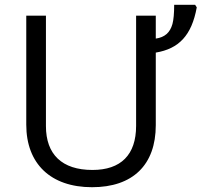

<svg xmlns="http://www.w3.org/2000/svg" viewBox="-20 -780 850 810"><path d="M554.2 -713.9H637.2V-617.2C674.8 -622.6 697.3 -642.1 707.5 -678.7C712.4 -696.8 714.8 -724.1 714.8 -759.8H803.2L810.1 -749C788.6 -630.4 734.4 -574.2 637.2 -558.1V-252C637.2 -84 540 9.8 368.2 9.8C193.8 9.8 90.8 -89.4 90.8 -253.9V-713.9H173.8V-248C173.8 -128.9 241.2 -63 370.1 -63C489.7 -63 554.2 -126.5 554.2 -249Z"/></svg>

Font: OpenSansEmoji
Style: Regular
Weight: 400
Foundry: MorbZ
Version: Version 1.000;PS 001.000;hotconv 1.0.70;makeotf.lib2.5.58329